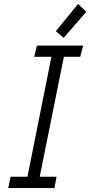

<svg xmlns="http://www.w3.org/2000/svg" viewBox="-20 -950 456 970"><path d="M33.7 -57.1H118.7L239.7 -663.1H152.8L166.5 -719.7H399.9L385.3 -663.1H302.7L180.7 -57.1H265.6L254.9 0H21.5ZM262.2 -792.5 374.5 -930.2 416 -890.6 301.8 -758.8Z"/></svg>

Font: Reddit Sans Fudge Light Italic
Style: Regular
Weight: 300
Italic angle: -11.25°
Designer: Stephen Hutchings
Version: Version 1.013